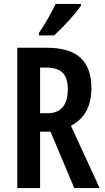

<svg xmlns="http://www.w3.org/2000/svg" viewBox="-20 -957 533 977"><path d="M392 -928V-937H263C242 -892 214 -843 178 -789V-777H256C300 -817 366 -889 392 -928ZM218 -714H68V0H184V-287H237L358 0H487L341 -317C413 -355 445 -419 445 -509C445 -646 373 -714 218 -714ZM218 -613C291 -613 325 -579 325 -503C325 -422 290 -381 223 -381H184V-613Z"/></svg>

Font: Noto Sans Devanagari ExtraCondensed SemiBold
Style: Regular
Weight: 600
Width: 2
Designer: Jelle Bosma - Monotype Design Team
Foundry: Monotype Imaging Inc.
Version: Version 2.004